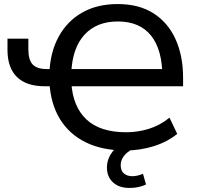

<svg xmlns="http://www.w3.org/2000/svg" viewBox="-20 -734 981 948"><path d="M599 9Q485 9 403 -31.5Q321 -72 275.5 -147Q230 -222 224 -327L248 -308H202Q110 -308 63.5 -354Q17 -400 17 -487V-543H120V-490Q120 -438 141.5 -415.5Q163 -393 211 -393H238L224 -374Q228 -477 270 -553.5Q312 -630 386 -672Q460 -714 561 -714Q666 -714 737.5 -668.5Q809 -623 846.5 -541Q884 -459 884 -349V-308H307L332 -328Q339 -208 406.5 -144.5Q474 -81 603 -81Q661 -81 715.5 -98Q770 -115 817 -153L855 -73Q806 -33 738.5 -12Q671 9 599 9ZM562 -628Q458 -628 398 -563.5Q338 -499 332 -377L311 -393H805L782 -352Q782 -488 726 -558Q670 -628 562 -628ZM619 194Q568 194 538 166.5Q508 139 508 93Q508 52 534.5 16.5Q561 -19 607 -39L639 0Q623 7 608.5 19Q594 31 585 47Q576 63 576 82Q576 109 592 122.5Q608 136 633 136Q646 136 659 133Q672 130 686 124L701 177Q684 185 664 189.5Q644 194 619 194Z"/></svg>

Font: Nunito Sans 12pt SemiBold
Style: Regular
Weight: 600
Designer: Vernon Adams
Foundry: Vernon Adams
Version: Version 3.101;gftools[0.9.27]